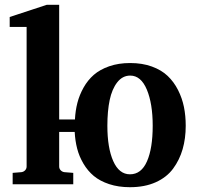

<svg xmlns="http://www.w3.org/2000/svg" viewBox="-20 -760 816 792"><path d="M89.8 -376V-648.9H20V-689.9L172.9 -740.2H224.1V-376V-267.1H289.1Q291 -303.7 299.3 -335.9Q307.6 -368.2 324.7 -398.7Q341.8 -429.2 366.9 -451.2Q392.1 -473.1 430.4 -486.6Q468.8 -500 517.1 -500Q566.9 -500 606.4 -485.6Q646 -471.2 671.6 -446.8Q697.3 -422.4 714.4 -388.7Q731.4 -355 738.8 -318.6Q746.1 -282.2 746.1 -241.2Q746.1 -189 733.4 -144.8Q720.7 -100.6 694.3 -64.7Q668 -28.8 622.6 -8.3Q577.1 12.2 516.1 12.2Q468.3 12.2 430.2 -0.5Q392.1 -13.2 366.9 -34.2Q341.8 -55.2 324.2 -85Q306.6 -114.7 298.3 -147Q290 -179.2 288.1 -215.8H224.1V-73.2Q224.1 -64 230.5 -57.4Q236.8 -50.8 246.1 -49.8L282.2 -46.9V0H32.2V-46.9L67.9 -49.8Q77.1 -50.8 83.5 -57.4Q89.8 -64 89.8 -73.2ZM609.9 -241.2Q609.9 -332.5 585.7 -390.4Q561.5 -448.2 517.1 -448.2Q485.4 -448.2 463.6 -420.4Q441.9 -392.6 432.4 -347.2Q422.9 -301.8 422.9 -241.2Q422.9 -150.4 447 -95.7Q471.2 -41 516.1 -41Q563 -41 586.4 -94.7Q609.9 -148.4 609.9 -241.2Z"/></svg>

Font: Veleka
Style: Bold
Weight: 700
Designer: Stefan Peev, Context Ltd, 2016; SIL International, 1997-2014.
Foundry: Stefan Peev, Context Ltd, 2016
Version: Version 1.000